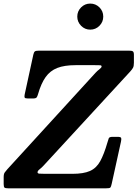

<svg xmlns="http://www.w3.org/2000/svg" viewBox="-67 -1026 750 1046"><path d="M-47 -23.5V-61Q-47 -78.5 -41.2 -86.5Q-35.5 -94.5 -27 -104L453 -629Q463 -640 474.8 -648.8Q486.5 -657.5 486.5 -664Q486.5 -670 478.2 -670.5Q470 -671 451 -671H344.5Q284 -671 245 -655.8Q206 -640.5 181.5 -606Q157 -571.5 140.5 -514Q137 -501 132.5 -495.2Q128 -489.5 113 -489.5H85.5Q70 -489.5 67.5 -494.2Q65 -499 67.5 -511.5L114.5 -728Q117.5 -741.5 122.8 -745.8Q128 -750 144.5 -750H636.5Q651.5 -750 657 -746Q662.5 -742 662.5 -727.5V-684Q662.5 -665 657.2 -656Q652 -647 642.5 -636.5L171 -124.5Q159.5 -112 148.5 -103.5Q137.5 -95 137.5 -87.5Q137.5 -81 146.8 -80Q156 -79 179.5 -79H327.5Q388 -79 423 -94.5Q458 -110 478.8 -147.5Q499.5 -185 518.5 -250.5Q522.5 -264.5 525.5 -272.5Q528.5 -280.5 547 -280.5H573Q591.5 -280.5 593.2 -274Q595 -267.5 592 -254L541.5 -24.5Q538 -8 534 -4Q530 0 509.5 0H-21Q-38 0 -42.5 -4Q-47 -8 -47 -23.5ZM424.5 -864.5Q395.5 -864.5 374.8 -885.5Q354 -906.5 354 -935.5Q354 -965 374.8 -985.8Q395.5 -1006.5 424.5 -1006.5Q454 -1006.5 474.8 -985.8Q495.5 -965 495.5 -935.5Q495.5 -906.5 474.8 -885.5Q454 -864.5 424.5 -864.5Z"/></svg>

Font: Besley* Narrow Semi
Style: Italic
Weight: 600
Width: 4
Italic angle: -13°
Designer: Owen Earl
Foundry: indestructible type*
Version: Version 3.000; ttfautohint (v1.8.3)